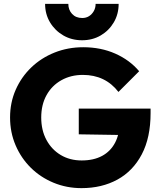

<svg xmlns="http://www.w3.org/2000/svg" viewBox="-20 -961 825 992"><path d="M401 11Q324 11 256.5 -17Q189 -45 139 -94.5Q89 -144 60.5 -210.5Q32 -277 32 -354Q32 -431 61 -497Q90 -563 141.5 -612.5Q193 -662 262 -689.5Q331 -717 410 -717Q501 -717 575.5 -684Q650 -651 699 -593L592 -486Q558 -530 512 -552Q466 -574 408 -574Q346 -574 297 -546.5Q248 -519 220.5 -469.5Q193 -420 193 -354Q193 -288 220 -238Q247 -188 294 -160Q341 -132 402 -132Q464 -132 507.5 -155.5Q551 -179 574.5 -223.5Q598 -268 598 -332L702 -262L387 -267V-400H758V-377Q758 -250 712.5 -163.5Q667 -77 586.5 -33Q506 11 401 11ZM593 -941Q593 -888 568 -845.5Q543 -803 500.5 -778Q458 -753 404 -753Q350 -753 307 -778Q264 -803 238.5 -845.5Q213 -888 213 -941H333Q333 -910 352.5 -889Q372 -868 405 -868Q425 -868 440 -877.5Q455 -887 464.5 -903.5Q474 -920 474 -941Z"/></svg>

Font: Outfit
Style: Bold
Weight: 700
Designer: Rodrigo Fuenzalida
Foundry: fragTYPE
Version: Version 1.100;gftools[0.9.27]